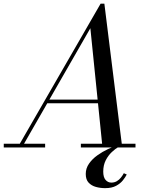

<svg xmlns="http://www.w3.org/2000/svg" viewBox="-65 -784 810 1021"><path d="M29 0 470 -764.5H490L585 0H480L415.5 -634L51.5 0ZM-45 0V-19.5H175V0ZM365 0V-19.5H655.5V0ZM182 -235V-254.5H514.5V-235ZM494 216.5Q468.5 216.5 445 210Q421.5 203.5 406.2 187.2Q391 171 391 141Q391 111 408.5 86Q426 61 453 41.8Q480 22.5 509 9Q538 -4.5 561 -11.5L566.5 -3.5Q549 6.5 529.8 24.5Q510.5 42.5 497.2 68.5Q484 94.5 484 128.5Q484 158.5 496.5 172.8Q509 187 527 187Q543.5 187 556.2 179.5Q569 172 578.2 160.2Q587.5 148.5 593.5 137L609 144Q602 158 588.5 175Q575 192 552.2 204.2Q529.5 216.5 494 216.5Z"/></svg>

Font: Bodoni Moda
Style: Italic
Weight: 400
Italic angle: -13°
Designer: Owen Earl
Foundry: indestructible type
Version: Version 2.005